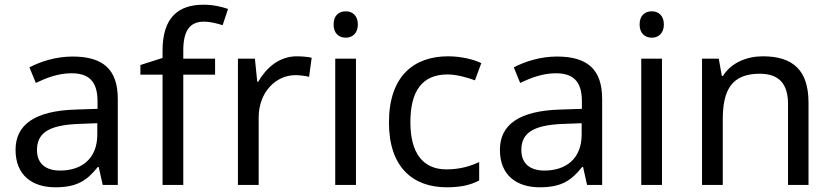

<svg xmlns="http://www.w3.org/2000/svg" viewBox="-20 -785 3533 815"><path d="M288 -545C218 -545 152 -524 105 -499L132 -433C176 -454 227 -474 283 -474C353 -474 394 -444 394 -355V-323L303 -320C128 -315 46 -256 46 -149C46 -40 118 10 215 10C305 10 348 -17 395 -76H399L416 0H480V-365C480 -490 418 -545 288 -545ZM314 -259 393 -262V-214C393 -110 325 -61 235 -61C177 -61 137 -88 137 -148C137 -216 180 -254 314 -259Z M893 -468V-536H758V-571C758 -655 786 -693 845 -693C874 -693 903 -685 925 -678L948 -747C922 -756 886 -765 844 -765C734 -765 670 -708 670 -570V-539L576 -509V-468H670V0H758V-468Z M1240 -546C1165 -546 1110 -497 1076 -438H1072L1062 -536H990V0H1078V-286C1078 -394 1151 -466 1234 -466C1252 -466 1275 -463 1292 -459L1303 -540C1285 -544 1260 -546 1240 -546Z M1448 -737C1419 -737 1396 -720 1396 -681C1396 -643 1419 -625 1448 -625C1475 -625 1499 -643 1499 -681C1499 -720 1475 -737 1448 -737ZM1491 -536H1403V0H1491Z M1876 10C1937 10 1978 0 2014 -19V-97C1977 -80 1933 -66 1875 -66C1774 -66 1722 -137 1722 -266C1722 -400 1773 -469 1880 -469C1917 -469 1964 -456 1996 -444L2023 -517C1991 -533 1936 -546 1882 -546C1738 -546 1631 -463 1631 -265C1631 -75 1733 10 1876 10Z M2344 -545C2274 -545 2208 -524 2161 -499L2188 -433C2232 -454 2283 -474 2339 -474C2409 -474 2450 -444 2450 -355V-323L2359 -320C2184 -315 2102 -256 2102 -149C2102 -40 2174 10 2271 10C2361 10 2404 -17 2451 -76H2455L2472 0H2536V-365C2536 -490 2474 -545 2344 -545ZM2370 -259 2449 -262V-214C2449 -110 2381 -61 2291 -61C2233 -61 2193 -88 2193 -148C2193 -216 2236 -254 2370 -259Z M2747 -737C2718 -737 2695 -720 2695 -681C2695 -643 2718 -625 2747 -625C2774 -625 2798 -643 2798 -681C2798 -720 2774 -737 2747 -737ZM2790 -536H2702V0H2790Z M3218 -546C3150 -546 3084 -519 3049 -463H3044L3031 -536H2960V0H3048V-278C3048 -403 3086 -472 3205 -472C3287 -472 3325 -429 3325 -343V0H3412V-349C3412 -487 3346 -546 3218 -546Z"/></svg>

Font: Noto Sans Buginese
Style: Regular
Weight: 400
Designer: Monotype Design Team
Foundry: Monotype Imaging Inc.
Version: Version 2.002